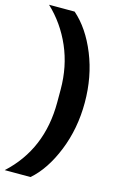

<svg xmlns="http://www.w3.org/2000/svg" viewBox="-148 -815 620 1007"><g transform="rotate(15 162.5 -311.0)"><path d="M-13 138Q161 -21 161 -276V-346Q161 -471 115 -577Q69 -683 -13 -760H126Q204 -692 252.5 -572.5Q301 -453 301 -312Q301 -171 252 -49.5Q203 72 127 138Z"/></g></svg>

Font: Anuphan
Style: Bold
Weight: 700
Designer: Mike Abbink, Paul van der Laan, Pieter van Rosmalen, Mint Tantisuwanna
Foundry: Bold Monday; Cadson Demak
Version: Version 3.002;hotconv 1.0.109;makeotfexe 2.5.65596